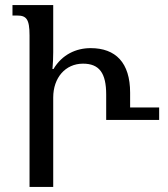

<svg xmlns="http://www.w3.org/2000/svg" viewBox="-20 -734 659 754"><path d="M96 0H189V-351C189 -429 237 -484 306 -484C370 -484 397 -447 397 -363V-263H605V-312H491V-370C491 -488 434 -545 336 -545C279 -545 224 -520 190 -463H186C188 -485 189 -507 189 -529V-714H29V-673H47C83 -673 96 -660 96 -595Z"/></svg>

Font: Noto Serif Georgian ExtraCondensed
Style: Regular
Weight: 400
Width: 2
Designer: Monotype Design Team, Akaki Razmadze
Foundry: Google LLC
Version: Version 2.003